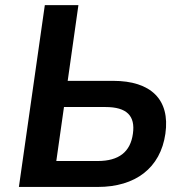

<svg xmlns="http://www.w3.org/2000/svg" viewBox="-20 -739 698 759"><path d="M366.7 0C515.1 0 614.3 -74.7 633.8 -210.4C653.3 -346.2 575.7 -419.4 427.2 -419.4H247.6L290 -718.8H157.2L54.7 0ZM232.9 -315.9H397C480.5 -315.9 515.6 -281.7 505.4 -210.4C495.6 -138.7 450.2 -102.5 366.2 -102.5H202.6Z"/></svg>

Font: Winston SemiBold
Style: Italic
Weight: 600
Italic angle: -8.13011°
Designer: Vernon Adams, Kim Jin-seong, David Berlow, Cristiano Sobral
Foundry: The Winston Project Authors
Version: Version 3.004